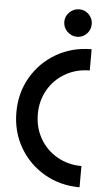

<svg xmlns="http://www.w3.org/2000/svg" viewBox="-62 -964 563 1017"><g transform="rotate(5 219.5 -455.5)"><path d="M33 -353Q33 -456 81.5 -539.5Q130 -623 214 -671.5Q298 -720 401 -720V-607Q330 -607 271.5 -573.5Q213 -540 180 -482Q147 -424 147 -353Q147 -282 180 -224Q213 -166 271.5 -132.5Q330 -99 401 -99V14Q298 14 214 -34.5Q130 -83 81.5 -166.5Q33 -250 33 -353ZM244 -853Q244 -882 266 -903.5Q288 -925 318 -925Q348 -925 369 -903.5Q390 -882 390 -853Q390 -822 369 -800.5Q348 -779 318 -779Q288 -779 266 -800.5Q244 -822 244 -853Z"/></g></svg>

Font: Lineal Medium
Style: Regular
Weight: 600
Designer: Created by Frank Adebiaye with contributions from Anton Moglia & Ariel Martín Pérez
Created by Frank ADEBIAYE with FontF
Foundry: Velvetyne Type Foundry
Version: Version 2.000